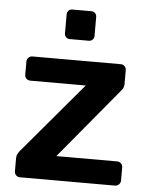

<svg xmlns="http://www.w3.org/2000/svg" viewBox="-53 -778 636 822"><g transform="rotate(5 265.5 -367.5)"><path d="M64 0Q53 0 46.5 -7Q40 -14 40 -24V-81Q40 -91 44.5 -99Q49 -107 54 -113L310 -416H72Q62 -416 55 -422.5Q48 -429 48 -440V-496Q48 -506 55 -513Q62 -520 72 -520H451Q462 -520 468.5 -513Q475 -506 475 -496V-435Q475 -426 471 -418.5Q467 -411 461 -405L211 -104H472Q482 -104 489 -97.5Q496 -91 496 -80V-24Q496 -14 489 -7Q482 0 472 0ZM224 -608Q215 -608 208.5 -614.5Q202 -621 202 -630V-712Q202 -722 208.5 -728.5Q215 -735 224 -735H306Q316 -735 322.5 -728.5Q329 -722 329 -712V-630Q329 -621 322.5 -614.5Q316 -608 306 -608Z"/></g></svg>

Font: Rubik Medium
Style: Regular
Weight: 500
Designer: Hubert and Fischer
Foundry: Hubert and Fischer
Version: Version 2.300; ttfautohint (v1.8.4.7-5d5b);gftools[0.9.30]